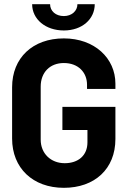

<svg xmlns="http://www.w3.org/2000/svg" viewBox="-20 -892 610 920"><path d="M286 8C433 8 533 -82 533 -226V-380H279V-269H399V-210C399 -147 355 -110 290 -110C224 -110 175 -156 175 -223V-477C175 -545 219 -590 286 -590C355 -590 397 -545 397 -486V-466H533V-491C533 -613 433 -708 286 -708C137 -708 38 -615 38 -474V-228C38 -87 137 8 286 8ZM134 -872C134 -800 198 -746 286 -746C373 -746 434 -800 434 -872H351C351 -839 323 -815 286 -815C247 -815 220 -839 220 -872Z"/></svg>

Font: Vanilla Cream ExtraBold
Style: Regular
Weight: 800
Designer: Jeremy Tribby, Jinavaṁso
Foundry: Tribby Type
Version: Version 1.422;Glyphs 3.1.2 (3151)